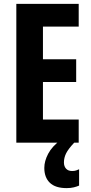

<svg xmlns="http://www.w3.org/2000/svg" viewBox="-20 -734 467 988"><path d="M385 0H64V-714H385V-597H201V-429H372V-312H201V-119H385ZM309 102Q309 122 320 134Q331 146 351 146Q364 146 372 143Q380 140 387 137V221Q376 226 360 230Q344 234 323 234Q265 234 236.5 206.5Q208 179 208 130Q208 95 228 57Q248 19 294 -15L362 0Q331 33 320 55.5Q309 78 309 102Z"/></svg>

Font: Noto Sans Lao ExtraCondensed
Style: Bold
Weight: 700
Width: 2
Designer: Monotype Design Team
Foundry: Monotype Imaging Inc.
Version: Version 2.003; ttfautohint (v1.8.4.7-5d5b)